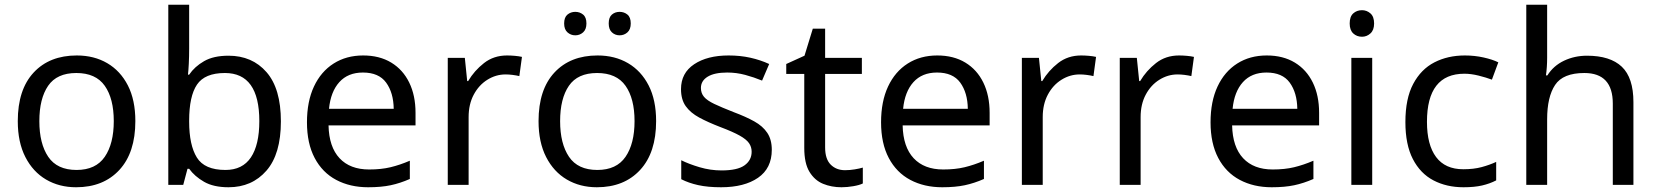

<svg xmlns="http://www.w3.org/2000/svg" viewBox="-20 -780 6992 810"><path d="M551 -269Q551 -136 483.5 -63Q416 10 301 10Q230 10 174.5 -22.5Q119 -55 87 -117.5Q55 -180 55 -269Q55 -402 122 -474Q189 -546 304 -546Q377 -546 432.5 -513.5Q488 -481 519.5 -419.5Q551 -358 551 -269ZM146 -269Q146 -174 183.5 -118.5Q221 -63 303 -63Q384 -63 422 -118.5Q460 -174 460 -269Q460 -364 422 -418Q384 -472 302 -472Q220 -472 183 -418Q146 -364 146 -269Z M778 -575Q778 -541 776.5 -511.5Q775 -482 773 -465H778Q801 -499 841 -522Q881 -545 944 -545Q1044 -545 1104.5 -475.5Q1165 -406 1165 -268Q1165 -130 1104 -60Q1043 10 944 10Q881 10 841 -13Q801 -36 778 -68H771L753 0H690V-760H778ZM929 -472Q844 -472 811 -423Q778 -374 778 -271V-267Q778 -168 810.5 -115.5Q843 -63 931 -63Q1003 -63 1038.5 -116Q1074 -169 1074 -269Q1074 -472 929 -472Z M1512 -546Q1581 -546 1630.5 -516Q1680 -486 1706.5 -431.5Q1733 -377 1733 -304V-251H1366Q1368 -160 1412.5 -112.5Q1457 -65 1537 -65Q1588 -65 1627.5 -74.5Q1667 -84 1709 -102V-25Q1668 -7 1628 1.5Q1588 10 1533 10Q1457 10 1398.5 -21Q1340 -52 1307.5 -113.5Q1275 -175 1275 -264Q1275 -352 1304.5 -415Q1334 -478 1387.5 -512Q1441 -546 1512 -546ZM1511 -474Q1448 -474 1411.5 -433.5Q1375 -393 1368 -321H1641Q1640 -389 1609 -431.5Q1578 -474 1511 -474Z M2119 -546Q2134 -546 2151.5 -544.5Q2169 -543 2182 -540L2171 -459Q2158 -462 2142.5 -464Q2127 -466 2113 -466Q2072 -466 2036 -443.5Q2000 -421 1978.5 -380.5Q1957 -340 1957 -286V0H1869V-536H1941L1951 -438H1955Q1981 -482 2022 -514Q2063 -546 2119 -546Z M2748 -269Q2748 -136 2680.5 -63Q2613 10 2498 10Q2427 10 2371.5 -22.5Q2316 -55 2284 -117.5Q2252 -180 2252 -269Q2252 -402 2319 -474Q2386 -546 2501 -546Q2574 -546 2629.5 -513.5Q2685 -481 2716.5 -419.5Q2748 -358 2748 -269ZM2343 -269Q2343 -174 2380.5 -118.5Q2418 -63 2500 -63Q2581 -63 2619 -118.5Q2657 -174 2657 -269Q2657 -364 2619 -418Q2581 -472 2499 -472Q2417 -472 2380 -418Q2343 -364 2343 -269ZM2360 -681Q2360 -707 2374 -718.5Q2388 -730 2407 -730Q2426 -730 2440 -718.5Q2454 -707 2454 -681Q2454 -656 2440 -643.5Q2426 -631 2407 -631Q2388 -631 2374 -643.5Q2360 -656 2360 -681ZM2548 -681Q2548 -707 2561.5 -718.5Q2575 -730 2594 -730Q2613 -730 2627 -718.5Q2641 -707 2641 -681Q2641 -656 2627 -643.5Q2613 -631 2594 -631Q2575 -631 2561.5 -643.5Q2548 -656 2548 -681Z M3236 -148Q3236 -70 3178 -30Q3120 10 3022 10Q2966 10 2925.5 1Q2885 -8 2854 -24V-104Q2886 -88 2931.5 -74.5Q2977 -61 3024 -61Q3091 -61 3121 -82.5Q3151 -104 3151 -140Q3151 -160 3140 -176Q3129 -192 3100.5 -208Q3072 -224 3019 -244Q2967 -264 2930 -284Q2893 -304 2873 -332Q2853 -360 2853 -404Q2853 -472 2908.5 -509Q2964 -546 3054 -546Q3103 -546 3145.5 -536.5Q3188 -527 3225 -510L3195 -440Q3161 -454 3124 -464Q3087 -474 3048 -474Q2994 -474 2965.5 -456.5Q2937 -439 2937 -409Q2937 -387 2950 -371.5Q2963 -356 2993.5 -341.5Q3024 -327 3075 -307Q3126 -288 3162 -268Q3198 -248 3217 -219.5Q3236 -191 3236 -148Z M3545 -62Q3565 -62 3586 -65.5Q3607 -69 3620 -73V-6Q3606 1 3580 5.5Q3554 10 3530 10Q3488 10 3452.5 -4.5Q3417 -19 3395 -55Q3373 -91 3373 -156V-468H3297V-510L3374 -545L3409 -659H3461V-536H3616V-468H3461V-158Q3461 -109 3484.5 -85.5Q3508 -62 3545 -62Z M3934 -546Q4003 -546 4052.5 -516Q4102 -486 4128.5 -431.5Q4155 -377 4155 -304V-251H3788Q3790 -160 3834.5 -112.5Q3879 -65 3959 -65Q4010 -65 4049.5 -74.5Q4089 -84 4131 -102V-25Q4090 -7 4050 1.5Q4010 10 3955 10Q3879 10 3820.5 -21Q3762 -52 3729.5 -113.5Q3697 -175 3697 -264Q3697 -352 3726.5 -415Q3756 -478 3809.5 -512Q3863 -546 3934 -546ZM3933 -474Q3870 -474 3833.5 -433.5Q3797 -393 3790 -321H4063Q4062 -389 4031 -431.5Q4000 -474 3933 -474Z M4541 -546Q4556 -546 4573.5 -544.5Q4591 -543 4604 -540L4593 -459Q4580 -462 4564.5 -464Q4549 -466 4535 -466Q4494 -466 4458 -443.5Q4422 -421 4400.5 -380.5Q4379 -340 4379 -286V0H4291V-536H4363L4373 -438H4377Q4403 -482 4444 -514Q4485 -546 4541 -546Z M4954 -546Q4969 -546 4986.5 -544.5Q5004 -543 5017 -540L5006 -459Q4993 -462 4977.5 -464Q4962 -466 4948 -466Q4907 -466 4871 -443.5Q4835 -421 4813.5 -380.5Q4792 -340 4792 -286V0H4704V-536H4776L4786 -438H4790Q4816 -482 4857 -514Q4898 -546 4954 -546Z M5324 -546Q5393 -546 5442.5 -516Q5492 -486 5518.5 -431.5Q5545 -377 5545 -304V-251H5178Q5180 -160 5224.5 -112.5Q5269 -65 5349 -65Q5400 -65 5439.5 -74.5Q5479 -84 5521 -102V-25Q5480 -7 5440 1.5Q5400 10 5345 10Q5269 10 5210.5 -21Q5152 -52 5119.5 -113.5Q5087 -175 5087 -264Q5087 -352 5116.5 -415Q5146 -478 5199.5 -512Q5253 -546 5324 -546ZM5323 -474Q5260 -474 5223.5 -433.5Q5187 -393 5180 -321H5453Q5452 -389 5421 -431.5Q5390 -474 5323 -474Z M5726 -737Q5746 -737 5761.5 -723.5Q5777 -710 5777 -681Q5777 -653 5761.5 -639Q5746 -625 5726 -625Q5704 -625 5689 -639Q5674 -653 5674 -681Q5674 -710 5689 -723.5Q5704 -737 5726 -737ZM5769 -536V0H5681V-536Z M6154 10Q6083 10 6027.5 -19Q5972 -48 5940.5 -109Q5909 -170 5909 -265Q5909 -364 5942 -426Q5975 -488 6031.5 -517Q6088 -546 6160 -546Q6201 -546 6239 -537.5Q6277 -529 6301 -517L6274 -444Q6250 -453 6218 -461Q6186 -469 6158 -469Q6000 -469 6000 -266Q6000 -169 6038.5 -117.5Q6077 -66 6153 -66Q6197 -66 6230.5 -75Q6264 -84 6292 -97V-19Q6265 -5 6232.5 2.5Q6200 10 6154 10Z M6507 -537Q6507 -497 6502 -462H6508Q6534 -503 6578.5 -524Q6623 -545 6675 -545Q6773 -545 6822 -498.5Q6871 -452 6871 -349V0H6784V-343Q6784 -472 6664 -472Q6574 -472 6540.5 -421.5Q6507 -371 6507 -277V0H6419V-760H6507Z"/></svg>

Font: Noto Sans Tagbanwa
Style: Regular
Weight: 400
Designer: Monotype Design Team
Foundry: Monotype Imaging Inc.
Version: Version 2.001; ttfautohint (v1.8.4.7-5d5b)